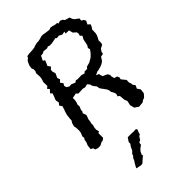

<svg xmlns="http://www.w3.org/2000/svg" viewBox="-277 -772 1107 1107"><g transform="rotate(-45 276.5 -218.5)"><path d="M135 -57V-19L120 -8L113 -9L92 2H71L55 -4L52 -17L38 -24L41 -51L49 -70L51 -85L58 -97L56 -109L65 -131L67 -148L66 -170L63 -185L69 -206L77 -218L78 -235L81 -261L88 -284L92 -293L98 -315L87 -329L99 -345L95 -359L96 -370L102 -383L110 -406L100 -417L117 -435L106 -447L119 -458V-475L118 -488L125 -510L127 -524L126 -541L125 -555L131 -568V-583L126 -593L129 -614L140 -639L157 -654L158 -661L178 -664L202 -665L224 -668L233 -672L255 -677L262 -676L282 -680L297 -685H312L328 -682L358 -678L367 -683L384 -681L399 -676L415 -675L419 -667L437 -672L452 -665L459 -655L479 -649L488 -647L494 -631L502 -619L511 -613L526 -601L523 -587L536 -579L544 -566L533 -545L547 -533L541 -518L532 -506L531 -476L528 -463L520 -446L514 -435V-412L510 -402L490 -392L479 -376L477 -362L457 -358L450 -346L441 -334L428 -326L414 -320L387 -313L385 -314L361 -303L379 -296V-289L385 -272L404 -264L413 -259L420 -246L419 -237L424 -217L442 -212L448 -199L445 -186L458 -170L467 -159L466 -138L470 -130L472 -115L482 -101L473 -82L486 -63L483 -36L478 -29L465 -15L453 -11L440 -2L408 1L396 -8L385 -15L378 -42L382 -60L384 -71L377 -87L376 -101L374 -122L363 -129L368 -145L363 -160L355 -173L353 -188L348 -200L336 -217L329 -226L322 -237L319 -254L308 -268L302 -277L300 -288L288 -303L267 -298L253 -302L231 -301L215 -300L204 -311L174 -305V-286L171 -272L166 -259L167 -243L159 -224L158 -211L152 -202L160 -181L156 -168L151 -156L149 -140L145 -123L146 -114L141 -95L140 -79L145 -63ZM269 -362 303 -363 322 -357 330 -365H351L359 -375L385 -382L411 -397L430 -416L443 -434L439 -447L448 -461L456 -500L467 -520L456 -530L460 -543L458 -556L440 -572L434 -596L407 -597L410 -610L390 -606L371 -616L352 -614L348 -620L309 -613H291L283 -617L271 -612L245 -615L235 -609L217 -607L203 -579L215 -572L209 -557L201 -539L213 -522L200 -510L198 -498L204 -476L192 -450L198 -433L184 -420L196 -403L188 -390L192 -375L207 -366L223 -367L247 -357L259 -365ZM190 246 179 248 146 241 151 230 157 220 163 209 167 205 175 187 185 175 188 165 202 151 208 138 211 131 222 116V103L229 92L238 79H269L284 80L304 79L309 86L307 92L302 104L299 116L288 123L277 141L263 148L261 164L245 175L232 189L223 208L226 215L215 224L205 233Z"/></g></svg>

Font: Winky Rough Light
Style: Italic
Weight: 300
Italic angle: -8.97852°
Designer: Simon Atzbach
Foundry: typofactur
Version: Version 1.206; ttfautohint (v1.8.4.7-5d5b)